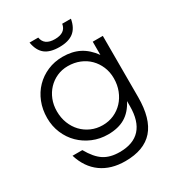

<svg xmlns="http://www.w3.org/2000/svg" viewBox="-222 -874 1116 1221"><g transform="rotate(-30 336.5 -264.0)"><path d="M62 17Q92 114 162.5 164.5Q233 215 337 215Q475 215 542.5 138Q610 61 610 -98V-547H536V-450Q495 -507 443 -533.5Q391 -560 321 -560Q261 -560 210 -538Q159 -516 121.5 -477.5Q84 -439 63 -386Q42 -333 42 -271Q42 -211 64 -159Q86 -107 124.5 -69Q163 -31 215 -9Q267 13 327 13Q402 13 452.5 -17Q503 -47 536 -111V-74Q536 36 485.5 91.5Q435 147 335 147Q265 147 219.5 117.5Q174 88 134 17ZM327 -55Q282 -55 243.5 -72Q205 -89 177 -118.5Q149 -148 133 -188.5Q117 -229 117 -277Q117 -323 132.5 -362Q148 -401 175.5 -430Q203 -459 240 -475.5Q277 -492 320 -492Q367 -492 406.5 -476Q446 -460 474.5 -431.5Q503 -403 519.5 -364Q536 -325 536 -279Q536 -231 520 -190Q504 -149 476 -119Q448 -89 410 -72Q372 -55 327 -55ZM185 -743Q196 -680 232.5 -651.5Q269 -623 337 -623Q404 -623 441 -652Q478 -681 489 -743H425Q420 -712 398 -696.5Q376 -681 337 -681Q298 -681 276 -696.5Q254 -712 249 -743Z"/></g></svg>

Font: Involve
Style: Regular
Weight: 400
Designer: Stefan Peev
Foundry: Context Ltd.
Version: Version 1.001